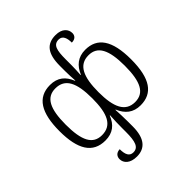

<svg xmlns="http://www.w3.org/2000/svg" viewBox="-268 -942 1364 1364"><g transform="rotate(-45 414.5 -260.0)"><path d="M316 250C397 250 446 198 446 77V31C446 -15 444 -54 442 -93H445C472 -28 518 11 592 11C712 11 775 -74 775 -268C775 -461 712 -547 592 -547C518 -547 472 -507 445 -443H442C444 -472 446 -505 446 -536V-596C446 -688 457 -732 510 -732C550 -732 561 -693 561 -650C597 -650 612 -671 612 -695C612 -733 583 -770 517 -770C428 -770 384 -717 384 -593V-536C384 -506 386 -474 388 -442H385C359 -508 314 -547 238 -547C112 -547 54 -451 54 -267C54 -83 112 11 238 11C314 11 359 -27 385 -93H388C385 -50 384 -5 384 32V70C384 167 369 211 319 211C281 211 266 180 266 126C230 127 215 150 215 175C215 215 248 250 316 250ZM248 -33C156 -33 118 -108 118 -268C118 -427 156 -503 248 -503C345 -503 384 -426 384 -267C384 -113 347 -33 248 -33ZM581 -33C483 -33 446 -116 446 -267C446 -420 483 -503 581 -503C672 -503 711 -428 711 -268C711 -107 672 -33 581 -33Z"/></g></svg>

Font: Noto Serif Georgian SemiCondensed Light
Style: Regular
Weight: 300
Width: 4
Designer: Monotype Design Team, Akaki Razmadze
Foundry: Google LLC
Version: Version 2.003